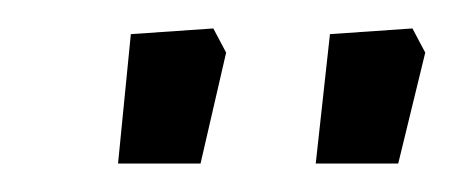

<svg xmlns="http://www.w3.org/2000/svg" viewBox="-20 -651 319 135"><path d="M72 -627 130 -631 139 -614 121 -536H63ZM212 -627 270 -631 279 -614 260 -536H202Z"/></svg>

Font: Grenze Light
Style: Italic
Weight: 300
Italic angle: -10°
Designer: Renata Polastri
Foundry: Omnibus-Type
Version: Version 1.002; ttfautohint (v1.8)